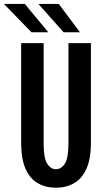

<svg xmlns="http://www.w3.org/2000/svg" viewBox="-50 -912 520 944"><path d="M225 11Q175.5 11 136.8 -10.8Q98 -32.5 76 -81.2Q54 -130 54 -211V-700H164.5V-207.5Q164.5 -135 181.8 -107.5Q199 -80 225 -80Q251.5 -80 269 -107.5Q286.5 -135 286.5 -207.5V-700H397V-211Q397 -130 374.5 -81.2Q352 -32.5 313.2 -10.8Q274.5 11 225 11ZM262.5 -753.5 139 -892.5H239L343 -753.5ZM104.5 -753.5 -30.5 -892.5H72L187.5 -753.5Z"/></svg>

Font: Trispace Condensed Medium
Style: Regular
Weight: 500
Width: 3
Designer: Tyler Finck
Foundry: Etcetera Type Company
Version: Version 1.210; ttfautohint (v1.8.3)